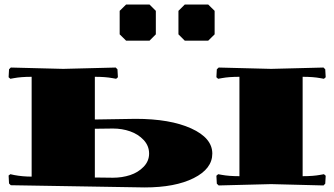

<svg xmlns="http://www.w3.org/2000/svg" viewBox="-20 -820 1480 850"><path d="M770 -772 797.9 -799.8H901.9L930.2 -772V-668L901.9 -640.1H797.9L770 -668ZM509.8 -772 538.1 -799.8H642.1L669.9 -772V-668L642.1 -640.1H538.1L509.8 -668ZM399.9 -291 580.1 -293.9Q732.9 -293.9 826.4 -251.5Q919.9 -209 919.9 -140.1Q919.9 -72.8 837.6 -31.5Q755.4 9.8 620.1 9.8L27.8 0L20 -7.8L18.1 -43L25.9 -48.8L43.9 -44.9Q80.1 -38.1 120.1 -38.1V-480Q73.2 -480 42 -474.1L25.9 -471.2L18.1 -478L20 -513.2L27.8 -521L259.8 -515.1L492.2 -521L500 -513.2L502 -478L494.1 -471.2L478 -474.1Q446.8 -480 399.9 -480ZM480 -251 399.9 -250V-34.2L480 -33.2Q520.5 -33.2 556.2 -44.9Q591.8 -56.6 616 -81.8Q640.1 -106.9 640.1 -140.1Q640.1 -174.3 616 -200.2Q591.8 -226.1 556.2 -238.5Q520.5 -251 480 -251ZM1319.8 -480V-40Q1366.7 -40 1397.9 -45.9L1414.1 -48.8L1421.9 -42L1419.9 -6.8L1412.1 1L1180.2 -4.9L948.2 1L939.9 -6.8L938 -42L945.8 -48.8L961.9 -45.9Q993.2 -40 1040 -40V-480Q993.2 -480 961.9 -474.1L945.8 -471.2L938 -478L939.9 -513.2L948.2 -521L1180.2 -515.1L1412.1 -521L1419.9 -513.2L1421.9 -478L1414.1 -471.2L1397.9 -474.1Q1366.7 -480 1319.8 -480Z"/></svg>

Font: Yokawerad
Style: Regular
Weight: 500
Designer: gluk
Foundry: gluk
Version: Version 0.79